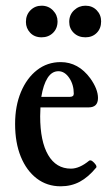

<svg xmlns="http://www.w3.org/2000/svg" viewBox="-20 -643 392 674"><path d="M193 11Q145 11 109 -16.5Q73 -44 53 -93Q33 -142 33 -208Q33 -271 53.5 -320Q74 -369 110 -397Q146 -425 193 -425Q255 -425 297 -368Q324 -330 324 -299Q324 -266 291 -266H122Q121 -251 121 -235Q121 -147 149 -99Q177 -51 229 -51Q259 -51 293 -79Q298 -82 304.5 -77Q311 -72 315.5 -65.5Q320 -59 318 -55Q290 -21 260 -5Q230 11 193 11ZM185 -393Q162 -393 147 -369.5Q132 -346 125 -303H225Q239 -303 239 -314Q239 -346 223 -369.5Q207 -393 185 -393ZM126 -512Q101 -512 86 -528Q71 -544 71 -566Q71 -591 87 -607Q103 -623 126 -623Q150 -623 166 -606.5Q182 -590 182 -568Q182 -543 166 -527.5Q150 -512 126 -512ZM280 -512Q255 -512 239 -527.5Q223 -543 223 -566Q223 -591 240 -607Q257 -623 280 -623Q304 -623 319.5 -607Q335 -591 335 -568Q335 -543 319.5 -527.5Q304 -512 280 -512Z"/></svg>

Font: Junicode Two Beta Condensed Medium
Style: Regular
Weight: 500
Width: 3
Designer: Peter S. Baker
Foundry: Briery Creek Software
Version: Version 1.053; ttfautohint (v1.8.4)